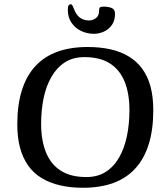

<svg xmlns="http://www.w3.org/2000/svg" viewBox="-20 -874 793 907"><path d="M372.1 13Q312.7 13 263.6 1.6Q214.5 -9.8 176.8 -32.8Q139 -55.7 113.5 -91.2Q88.1 -126.7 74.9 -175.2Q61.7 -223.7 61.7 -286.1Q61.7 -379.1 83.4 -447.6Q105 -516 147.1 -561.6Q189.1 -607.1 251.1 -629.6Q313 -652 394 -652Q453.5 -652 502.4 -640.9Q551.4 -629.9 589.1 -606.7Q626.9 -583.6 652.5 -548.4Q678.1 -513.3 691.1 -464.8Q704.1 -416.3 704.1 -353.9Q704.1 -260.9 682.5 -192.3Q660.9 -123.6 618.8 -77.8Q576.8 -31.9 514.8 -9.4Q452.8 13 372.1 13ZM387.4 -37.6Q441.5 -37.6 480.1 -62.4Q518.6 -87.3 543.5 -131.4Q568.3 -175.5 579.9 -232.5Q591.5 -289.4 591.5 -353.4Q591.5 -432.2 568.8 -488.2Q546.1 -544.2 499.4 -574.2Q452.6 -604.2 378.5 -604.2Q324.6 -604.2 286.1 -579.2Q247.6 -554.2 222.6 -510.2Q197.5 -466.3 185.9 -409.8Q174.3 -353.3 174.3 -289.4Q174.3 -211 197.1 -154.5Q219.8 -97.9 267 -67.8Q314.3 -37.6 387.4 -37.6ZM423.1 -714.3Q391.8 -714.3 363.7 -727.5Q335.6 -740.7 318 -766.3Q300.4 -791.8 300.4 -826.9Q300.4 -842.5 303.9 -848.2Q307.4 -853.9 314.4 -853.9Q320.4 -853.9 324.4 -843.5Q328.3 -833.1 335 -819Q341.7 -805 353.9 -793.5Q361.6 -787.1 373.2 -782.2Q384.9 -777.3 399.2 -777.3Q418.1 -777.3 433.1 -788.2Q448 -799.2 448 -822.9Q448 -834.8 451.8 -838.8Q455.7 -842.8 470.4 -842.8Q490.1 -842.8 506.7 -836.6Q523.3 -830.3 523.3 -808.2Q523.3 -777.1 508.6 -756.1Q493.8 -735.1 471 -724.7Q448.1 -714.3 423.1 -714.3Z"/></svg>

Font: Briem Hand Thin
Style: Regular
Weight: 100
Designer: Gunnlaugur SE Briem, Eben Sorkin
Foundry: Sorkin Type Co.
Version: Version 1.003